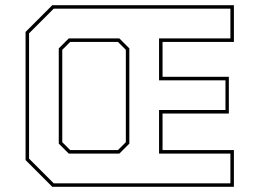

<svg xmlns="http://www.w3.org/2000/svg" viewBox="-20 -720 1001 740"><path d="M181.5 0 78.5 -103V-597L181.5 -700H881.5V-558.5H606.5V-424H862V-282.5H606.5V-141.5H881.5V0ZM245 -128 206.5 -166.5V-533.5L245 -572H440L478.5 -533.5V-166.5L440 -128ZM250.5 -141.5H434.5L465 -172V-528L434.5 -558.5H250.5L220 -528V-172ZM187 -13.5H501.5H506.5H511.5H868V-128H593V-296H849V-410.5H593V-572H868V-686.5H511.5H506.5H501.5H187L92 -591.5V-108.5Z"/></svg>

Font: Tourney Thin
Style: Regular
Weight: 100
Designer: Tyler Finck
Foundry: Etcetera Type Co
Version: Version 1.015